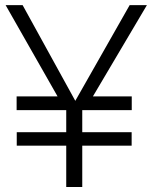

<svg xmlns="http://www.w3.org/2000/svg" viewBox="-20 -747 609 767"><path d="M244.6 0V-165H46.9V-218.8H244.6V-307.1H46.4V-361.8H210L2.4 -726.6H70.3L280.8 -344.2L498 -726.6H566.9L351.1 -361.8H506.3V-307.1H308.6V-218.8H505.9V-165H308.6V0Z"/></svg>

Font: Oxygen Light
Style: Regular
Weight: 300
Designer: vernon adams
Foundry: Vernon Adams
Version: Version Release 0.2.3 webfont; ttfautohint (v0.93.3-1d66) -l